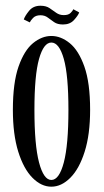

<svg xmlns="http://www.w3.org/2000/svg" viewBox="-20 -656 370 686"><path d="M163.5 11Q127.5 11 96 -20.8Q64.5 -52.5 45.2 -114Q26 -175.5 26 -263.5Q26 -360 46.2 -418Q66.5 -476 98 -501.8Q129.5 -527.5 163.5 -527.5Q197.5 -527.5 229.2 -501.8Q261 -476 281.5 -418Q302 -360 302 -263.5Q302 -175.5 282.5 -114Q263 -52.5 231.2 -20.8Q199.5 11 163.5 11ZM163.5 -13Q191.5 -13 208 -75.5Q224.5 -138 224.5 -263.5Q224.5 -387 208 -445.5Q191.5 -504 163.5 -504Q136 -504 119.5 -445.5Q103 -387 103 -263.5Q103 -138 119.5 -75.5Q136 -13 163.5 -13ZM205 -568.5Q185.5 -568.5 173.5 -576.8Q161.5 -585 150.8 -593.2Q140 -601.5 124.5 -601.5Q107 -601.5 97.8 -591.5Q88.5 -581.5 86.5 -576L65 -586.5Q69 -599 83.8 -617.2Q98.5 -635.5 124.5 -635.5Q144.5 -635.5 157 -627Q169.5 -618.5 181 -610.2Q192.5 -602 208 -602Q224.5 -602 232.2 -609.8Q240 -617.5 242 -623L263 -611.5Q259 -600.5 244.5 -584.5Q230 -568.5 205 -568.5Z"/></svg>

Font: Imbue 50pt
Style: Regular
Weight: 400
Designer: Tyler Finck
Foundry: Etcetera Type Company
Version: Version 1.102; ttfautohint (v1.8.3)